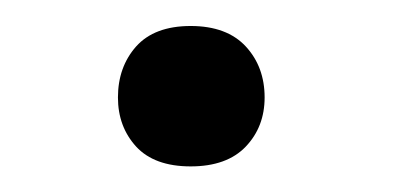

<svg xmlns="http://www.w3.org/2000/svg" viewBox="-20 -122 303 147"><path d="M70.3 -47.4C70.3 -32.4 75 -19.9 84.2 -9.8C93.5 0.3 107.4 5.4 126 5.4C144.5 5.4 158.6 0.3 168.2 -9.8C177.8 -19.9 182.6 -32.4 182.6 -47.4C182.6 -63 177.8 -76 168.2 -86.4C158.6 -96.8 144.5 -102.1 126 -102.1C107.4 -102.1 93.5 -96.8 84.2 -86.4C75 -76 70.3 -63 70.3 -47.4Z"/></svg>

Font: Roboto Condensed
Style: Regular
Weight: 400
Designer: Google
Version: Version 2.134; 2016